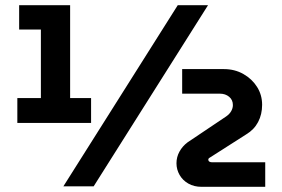

<svg xmlns="http://www.w3.org/2000/svg" viewBox="-20 -720 1091 742"><path d="M47 -245V-341H138V-606H54V-700H251V-341H332V-245ZM225 0 667 -700H784L342 0ZM759 2Q730 2 708 -10.5Q686 -23 674 -44Q662 -65 662 -89Q662 -113 673.5 -134Q685 -155 705 -170L854 -270Q867 -279 873.5 -290.5Q880 -302 880 -314Q880 -334 865.5 -346Q851 -358 830 -358H684V-453H845Q887 -453 920.5 -434Q954 -415 973.5 -384Q993 -353 993 -315Q993 -278 977.5 -248.5Q962 -219 932 -201L791 -111Q785 -108 785 -103Q785 -98 789 -95.5Q793 -93 798 -93H1005V2Z"/></svg>

Font: MuseoModerno Thin
Style: Bold
Weight: 700
Version: Version 1.003